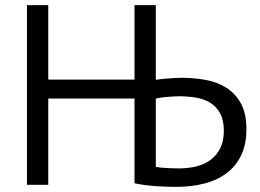

<svg xmlns="http://www.w3.org/2000/svg" viewBox="-20 -720 1014 748"><path d="M504 -336H168V0H85V-700H168V-410H504V-700H587V-409Q592 -410 604 -411.5Q616 -413 630.5 -414Q645 -415 660 -416Q675 -417 687 -417Q734 -417 779.5 -409Q825 -401 860.5 -379Q896 -357 918 -318Q940 -279 940 -217Q940 -157 919 -114Q898 -71 861 -44Q824 -17 774.5 -4.5Q725 8 667 8Q653 8 633 7.5Q613 7 590.5 5.5Q568 4 545.5 1Q523 -2 504 -6ZM678 -64Q714 -64 746 -72Q778 -80 801.5 -98Q825 -116 838.5 -143.5Q852 -171 852 -210Q852 -252 837.5 -278.5Q823 -305 798.5 -320Q774 -335 742 -340Q710 -345 675 -345Q666 -345 653 -344Q640 -343 627 -342Q614 -341 603 -339Q592 -337 587 -336V-70Q601 -67 627 -65.5Q653 -64 678 -64Z"/></svg>

Font: PTSans
Style: Regular
Weight: 400
Designer: A.Korolkova, O.Umpeleva, V.Yefimov
Foundry: ParaType Ltd
Version: Version 2.003W OFL